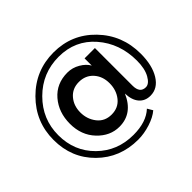

<svg xmlns="http://www.w3.org/2000/svg" viewBox="-178 -904 1261 1261"><g transform="rotate(-45 452.0 -273.5)"><path d="M446 126Q278 126 164.5 14Q51 -98 51 -266Q51 -434 170 -553.5Q289 -673 457.5 -673Q626 -673 741.5 -553.5Q857 -434 857 -262Q857 -154 816 -87.5Q775 -21 707 -21Q658 -21 629 -54.5Q600 -88 598 -150Q542 -21 419 -21Q333 -21 267.5 -90Q202 -159 202 -265Q202 -371 264 -443Q326 -515 428 -515Q474 -515 515 -491Q556 -467 574 -434V-501H670V-152Q670 -82 725 -82Q756 -82 781.5 -127.5Q807 -173 807 -247Q807 -407 710.5 -518Q614 -629 461.5 -629Q309 -629 202 -522Q95 -415 95 -266Q95 -117 196 -17.5Q297 82 446 82Q566 82 630 22L652 59Q617 89 559 107.5Q501 126 446 126ZM575 -269.5Q575 -334 537 -376Q499 -418 438 -418Q377 -418 340 -375Q303 -332 303 -269.5Q303 -207 339.5 -160.5Q376 -114 439 -114Q502 -114 538.5 -159.5Q575 -205 575 -269.5Z"/></g></svg>

Font: Myanmar Khyay
Style: Regular
Weight: 400
Designer: Danh Hong
Foundry: Google Inc.
Version: Version 1.10 March 4, 2015